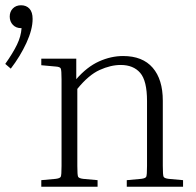

<svg xmlns="http://www.w3.org/2000/svg" viewBox="-37 -710 747 730"><path d="M659 -25V0H445V-25L500 -30Q516 -32 519 -38Q522 -44 522 -79V-326Q522 -403 496 -433Q470 -463 422 -463Q384 -463 342 -444Q300 -425 257 -372V-79Q257 -44 260 -38Q263 -32 279 -30L334 -25V0H120V-25L175 -30Q191 -32 194 -38Q197 -44 197 -79V-408Q197 -443 194 -449.5Q191 -456 175 -457L120 -462V-487H253V-409Q294 -456 339.5 -476.5Q385 -497 431 -497Q505 -497 543.5 -452.5Q582 -408 582 -327V-79Q582 -44 585 -38Q588 -32 604 -30ZM87 -638Q87 -598 63.5 -547Q40 -496 4 -449L-17 -467Q12 -508 27.5 -540Q43 -572 45 -603H43Q24 -603 12 -615.5Q0 -628 0 -647Q0 -666 12 -678Q24 -690 43 -690Q63 -690 75 -677Q87 -664 87 -638Z"/></svg>

Font: Inria Serif Light
Style: Regular
Weight: 300
Designer: Black Foundry Team
Foundry: Black Foundry
Version: Version 1.000; ttfautohint (v1.8.3)